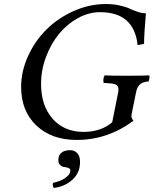

<svg xmlns="http://www.w3.org/2000/svg" viewBox="-20 -679 756 945"><path d="M501 -659.2Q537.6 -659.2 569.1 -652.1Q600.6 -645 618.4 -636.5Q636.2 -627.9 657.7 -620.8Q679.2 -613.8 698.2 -613.8Q689 -507.8 689 -462.9L657.2 -457Q640.1 -619.1 472.2 -619.1Q416.5 -619.1 363 -589.6Q309.6 -560.1 270 -511.7Q230.5 -463.4 206.3 -398.4Q182.1 -333.5 182.1 -266.1Q182.1 -158.7 239.3 -94.2Q296.4 -29.8 391.1 -29.8Q476.6 -29.8 532.2 -77.1L562 -226.1Q563 -230 563 -238.8Q563 -253.9 553 -260.7Q543 -267.6 518.1 -269L490.2 -271Q485.4 -291.5 495.1 -308.1Q523.9 -306.2 607.9 -306.2Q688 -306.2 713.9 -308.1Q716.8 -305.2 715.3 -293.5Q713.9 -281.7 710 -277.8Q683.6 -276.4 669.4 -264.2Q655.3 -252 649.9 -226.1L627 -112.8Q624.5 -97.7 637.2 -85Q509.8 9.8 357.9 9.8Q233.9 9.8 158.9 -61.3Q84 -132.3 84 -251Q84 -329.1 118.7 -404.3Q153.3 -479.5 210 -535.2Q266.6 -590.8 343.5 -625Q420.4 -659.2 501 -659.2ZM325.2 60.1Q347.2 60.1 360.6 75.2Q374 90.3 374 118.2Q374 171.4 336.7 205.3Q299.3 239.3 245.1 246.1Q236.8 235.8 241.2 221.2Q258.3 217.3 275.6 210.7Q293 204.1 309.6 190.2Q326.2 176.3 326.2 160.2Q326.2 151.4 316.9 147.7Q307.6 144 296.6 143.1Q285.6 142.1 276.4 133.5Q267.1 125 267.1 107.9Q267.1 85.4 282.2 72.8Q297.4 60.1 325.2 60.1Z"/></svg>

Font: Common Serif News
Style: Italic
Weight: 450
Italic angle: -12°
Designer: Philipp H. Poll, Khaled Hosny
Foundry: Stefan Peev, Context Ltd.
Version: Version 1.026